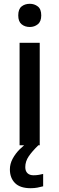

<svg xmlns="http://www.w3.org/2000/svg" viewBox="-20 -764 312 1010"><path d="M137 -744Q161 -744 179 -730Q197 -716 197 -683Q197 -651 179 -636.5Q161 -622 137 -622Q111 -622 93.5 -636.5Q76 -651 76 -683Q76 -716 93.5 -730Q111 -744 137 -744ZM189 -539V0H83V-539ZM113 115Q113 136 124.5 147Q136 158 156 158Q173 158 185.5 155.5Q198 153 207 151V216Q192 220 176.5 223Q161 226 141 226Q86 226 59 199Q32 172 32 127Q32 98 46.5 71Q61 44 83.5 21.5Q106 -1 129 -16L182 0Q149 32 131 58.5Q113 85 113 115Z"/></svg>

Font: Noto Sans Kannada Medium
Style: Regular
Weight: 500
Designer: Jelle Bosma - Monotype Design Team
Foundry: Monotype Imaging Inc.
Version: Version 2.005; ttfautohint (v1.8.4.7-5d5b)